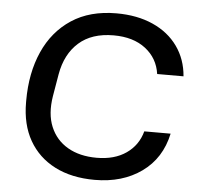

<svg xmlns="http://www.w3.org/2000/svg" viewBox="-53 -793 881 857"><g transform="rotate(5 387.5 -364.5)"><path d="M402 10Q298 10 223 -28.5Q148 -67 107.5 -138Q67 -209 67 -308V-316Q67 -440 109.5 -535.5Q152 -631 234 -685Q316 -739 435 -739Q528 -739 598.5 -707.5Q669 -676 710 -618.5Q751 -561 757 -485H639Q629 -555 574 -597.5Q519 -640 431 -640Q333 -640 275 -588.5Q217 -537 201 -446L184 -346Q171 -266 195 -208.5Q219 -151 272.5 -120Q326 -89 402 -89Q482 -89 534.5 -125.5Q587 -162 604 -225H722Q698 -113 612 -51.5Q526 10 402 10Z"/></g></svg>

Font: Hubot Sans Medium
Style: Italic
Weight: 500
Italic angle: -10°
Designer: Deni Anggara
Foundry: GitHub
Version: Version 1.001; ttfautohint (v1.8.4.7-5d5b);gftools[0.9.31]